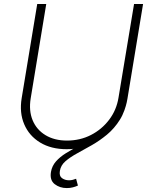

<svg xmlns="http://www.w3.org/2000/svg" viewBox="-20 -748 767 977"><path d="M319.3 11.2Q240.2 11.2 184.3 -22.7Q128.4 -56.6 103.3 -115.5Q78.1 -174.3 90.3 -248.5L169.4 -727.5H215.3L136.2 -247.6Q126 -184.6 146 -136.2Q166 -87.9 211.4 -60.3Q256.8 -32.7 320.8 -32.7Q387.2 -32.7 442.6 -61Q498 -89.4 535.4 -138.7Q572.8 -188 583 -251L662.1 -727.5H708L628.4 -245.1Q616.2 -170.9 572 -113Q527.8 -55.2 462.4 -22Q397 11.2 319.3 11.2ZM319.8 209Q284.2 209 258.3 189Q232.4 168.9 239.3 127Q244.6 96.2 264.9 73.2Q285.2 50.3 315.4 31.5Q345.7 12.7 381.1 -5.4Q416.5 -23.4 452.1 -44.7Q487.8 -65.9 519.5 -93.5Q551.3 -121.1 574 -158.4Q596.7 -195.8 605.5 -247.1L627.9 -245.6Q617.7 -182.6 589.8 -138.4Q562 -94.2 524.7 -63.2Q487.3 -32.2 447.5 -9.5Q407.7 13.2 372.3 32.5Q336.9 51.8 313 72.5Q289.1 93.3 284.7 121.6Q280.3 147.5 295.4 158.4Q310.5 169.4 331.1 169.4Q341.8 169.4 350.6 167Q359.4 164.6 367.2 161.6L376.5 196.3Q364.7 201.7 350.8 205.3Q336.9 209 319.8 209Z"/></svg>

Font: Inter ExtraLight
Style: Italic
Weight: 250
Italic angle: -9.3988°
Designer: Rasmus Andersson
Foundry: rsms
Version: Version 4.001;git-66647c0bb